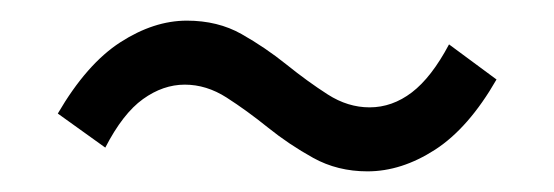

<svg xmlns="http://www.w3.org/2000/svg" viewBox="-20 -423 537 186"><path d="M336 -257Q307 -257 283.5 -270Q260 -283 239.5 -299.5Q219 -316 199.5 -328.5Q180 -341 159 -341Q138 -341 118.5 -327Q99 -313 82 -280L36 -313Q64 -361 96.5 -382Q129 -403 161 -403Q191 -403 214 -390Q237 -377 257.5 -360.5Q278 -344 297.5 -331.5Q317 -319 338 -319Q360 -319 379 -333.5Q398 -348 415 -380L461 -346Q434 -299 401.5 -278Q369 -257 336 -257Z"/></svg>

Font: Source Sans 3 ExtraLight
Style: Regular
Weight: 400
Version: Version 3.052;hotconv 1.1.0;makeotfexe 2.6.0